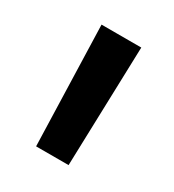

<svg xmlns="http://www.w3.org/2000/svg" viewBox="-84 -793 343 379"><g transform="rotate(30 87.5 -603.5)"><path d="M132.7 -740 124.4 -467.3H50.4L42.1 -740Z"/></g></svg>

Font: Pathway Extreme 8pt Thin
Style: Regular
Weight: 100
Version: Version 1.001;gftools[0.9.26]